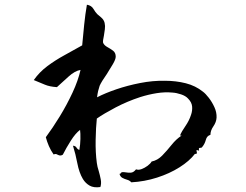

<svg xmlns="http://www.w3.org/2000/svg" viewBox="-20 -791 1040 813"><path d="M897 -293Q896 -274 883.5 -256Q871 -238 871 -220Q856 -216 851.5 -198.5Q847 -181 835 -167Q833 -165 828 -165Q825 -165 823 -163.5Q821 -162 823 -153L813 -156Q811 -154 813 -148Q814 -145 813.5 -142Q813 -139 805 -139Q782 -109 740 -82.5Q698 -56 645 -39Q592 -22 536 -19Q529 -27 518 -30Q507 -33 498 -38Q489 -43 486 -55Q490 -54 492 -59Q495 -62 498 -62Q502 -62 506 -62Q510 -62 514 -61Q524 -59 535 -60Q546 -61 556 -74Q566 -70 579.5 -75Q593 -80 605 -89Q617 -98 622 -107Q647 -112 667 -132.5Q687 -153 706.5 -177.5Q726 -202 749 -217H742Q749 -234 765 -257Q781 -280 789 -305Q795 -322 793.5 -340Q792 -358 776 -374Q766 -385 746.5 -391.5Q727 -398 710 -399Q678 -402 643.5 -396.5Q609 -391 574 -380Q519 -362 469.5 -336Q420 -310 390 -289Q386 -252 385 -198.5Q384 -145 390 -101Q391 -93 393 -84.5Q395 -76 398 -67Q403 -50 406.5 -32Q410 -14 405 1Q377 5 359.5 -5Q342 -15 331 -33Q315 -60 307.5 -99.5Q300 -139 289 -174Q300 -173 304 -166Q308 -159 316 -156Q320 -178 320.5 -202.5Q321 -227 319 -241Q300 -227 280 -195.5Q260 -164 246 -136Q239 -132 234.5 -132.5Q230 -133 226 -135Q223 -137 218.5 -138.5Q214 -140 207 -137Q195 -154 187 -172.5Q179 -191 174 -210Q203 -249 233 -298Q263 -347 287 -398.5Q311 -450 321 -495Q297 -491 270 -466.5Q243 -442 221 -422Q190 -424 170 -432.5Q150 -441 123 -452Q147 -486 180.5 -511Q214 -536 252.5 -557Q291 -578 328 -599Q332 -643 336.5 -687Q341 -731 348 -771Q367 -768 375.5 -753.5Q384 -739 392 -731Q397 -727 408.5 -717Q420 -707 423 -694Q426 -681 424 -667Q422 -653 420 -640Q418 -630 416.5 -621Q415 -612 418 -607Q423 -598 435 -591.5Q447 -585 458.5 -576.5Q470 -568 470 -551Q470 -540 458 -519.5Q446 -499 432 -477Q422 -463 414 -450Q406 -437 402 -428Q398 -416 395.5 -405.5Q393 -395 391 -379Q426 -397 473 -413Q520 -429 573.5 -439.5Q627 -450 678 -449Q725 -449 766.5 -438.5Q808 -428 839 -403Q850 -395 864 -377Q878 -359 888 -337Q898 -315 897 -293Z"/></svg>

Font: Yuji Syuku
Style: Regular
Weight: 400
Designer: Kataoka Yuji
Foundry: Kinuta Font Factory
Version: Version 3.002